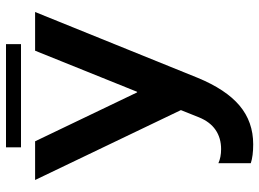

<svg xmlns="http://www.w3.org/2000/svg" viewBox="-132 -719 864 640"><g transform="rotate(-90 300.0 -399.0)"><path d="M139 13Q100 13 76 5V-103Q96 -94 123 -94Q160 -94 187 -112.5Q214 -131 229 -168L253 -228L20 -714H149L312 -374H314L451 -714H580L361 -173Q322 -78 268 -32.5Q214 13 139 13ZM473 -761H129V-811H473Z"/></g></svg>

Font: Non Bureau Medium
Style: Regular
Weight: 500
Designer: Jona Saucedo
Foundry: Non Foundry
Version: Version 1.000; ttfautohint (v1.8.4)